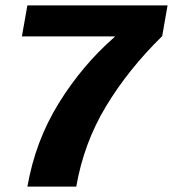

<svg xmlns="http://www.w3.org/2000/svg" viewBox="-20 -695 644 715"><path d="M82 0H264Q292 -162 375 -299.5Q458 -437 584 -560.5L604 -675H82L61.5 -559.5H408L407 -557.5Q286.5 -452.5 199 -311Q111.5 -169.5 82 0Z"/></svg>

Font: Anybody UltraCondensed Thin
Style: Bold Italic
Weight: 700
Italic angle: -10°
Version: Version 1.111